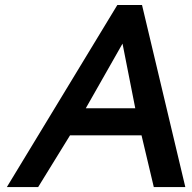

<svg xmlns="http://www.w3.org/2000/svg" viewBox="-20 -759 780 779"><path d="M7.8 0 456.1 -738.8H556.2L731.9 0H604L554.2 -210H264.2L134.8 0ZM328.1 -319.8H528.8L477.1 -582Z"/></svg>

Font: Involve SemiBold Oblique
Style: Italic
Weight: 600
Italic angle: -10.5°
Designer: Stefan Peev
Foundry: Context Ltd.
Version: Version 1.001